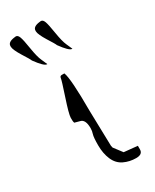

<svg xmlns="http://www.w3.org/2000/svg" viewBox="-202 -678 586 724"><g transform="rotate(-30 91.0 -316.5)"><path d="M161.1 -480.4Q148.5 -480.4 119 -521.2Q116.9 -527.9 96.5 -559.8Q76.8 -591.7 76.1 -605.1V-608.8Q76.1 -625.9 104.9 -629.6L111.2 -630.3H111.9Q120.4 -630.3 125.3 -617.3Q130.2 -604.3 136.5 -564.3Q142.9 -524.2 151.3 -506Q159.7 -487.8 162.6 -480.4ZM50.3 -477.5Q37.7 -477.5 8.1 -518.3Q6 -525 -14.4 -556.9Q-34.1 -588.8 -34.8 -602.2V-605.9Q-34.8 -622.9 -5.9 -626.6L0.4 -627.4H1.1Q9.5 -627.4 14.4 -614.4Q19.4 -601.4 25.7 -561.3Q32 -521.3 40.5 -503.1Q48.9 -484.9 51.7 -477.5ZM101.6 -245.1 105.5 -90.8Q106.4 -85.9 107.4 -82L134.8 -45.9L193.4 -40V-24.4Q193.4 -2.9 165 -2.9Q136.7 -2.9 112.3 -14.6Q87.9 -26.4 76.2 -53.7Q64.5 -81.1 64.5 -116.2Q64.5 -151.4 68.4 -163.1Q72.3 -174.8 72.3 -186.5Q72.3 -225.6 50.8 -229.5L29.3 -235.4Q26.4 -241.2 26.9 -257.8Q27.3 -274.4 47.9 -335.9Q68.4 -397.5 69.3 -406.2Q70.3 -415 78.1 -415H89.8Q101.6 -385.7 101.6 -245.1Z"/></g></svg>

Font: Drukaatie burti
Style: Thin
Weight: 100
Version: Version 0.14